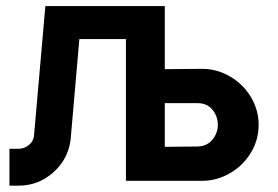

<svg xmlns="http://www.w3.org/2000/svg" viewBox="-20 -582 894 618"><path d="M812.5 -180.2Q812.5 -131.2 787 -89.6Q761.5 -47.9 719.3 -24Q677.1 0 631.2 0H385.4V-456.3H235.4L207.3 -132.3Q199 -68.8 151 -26.6Q103.1 15.6 39.6 15.6H10.4V-103.1H39.6Q58.3 -103.1 73.4 -115.6Q88.5 -128.1 89.6 -146.9L126 -562.5H510.4V-359.4L631.2 -360.4Q678.1 -360.4 720.3 -335.9Q762.5 -311.5 787.5 -269.8Q812.5 -228.1 812.5 -180.2ZM681.2 -180.2Q681.2 -207.3 664.1 -228.6Q646.9 -250 615.6 -250H510.4V-109.4L615.6 -110.4Q646.9 -111.5 664.1 -132.8Q681.2 -154.2 681.2 -180.2Z"/></svg>

Font: Vladivostok Bold
Style: Regular
Weight: 700
Width: 4
Designer: Michael Sharanda
Foundry: Michael Sharanda
Version: Version 1.005